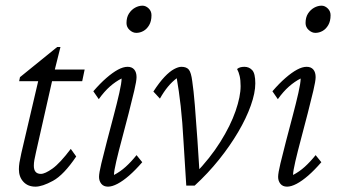

<svg xmlns="http://www.w3.org/2000/svg" viewBox="-20 -663 1215 690"><path d="M253.9 -100.6Q209 -34.2 170.4 -13.2Q131.8 7.8 107.4 7.8Q80.1 7.8 64 -9.8Q47.9 -27.3 47.9 -54.7Q47.9 -65.4 49.8 -78.1Q51.8 -90.8 56.6 -112.3L117.2 -371.1H48.8L51.8 -385.7L185.5 -494.1H197.3L171.9 -392.6L109.4 -116.2Q105.5 -98.6 103.5 -87.9Q101.6 -77.1 101.6 -67.4Q101.6 -38.1 127 -38.1Q141.6 -38.1 168.5 -57.1Q195.3 -76.2 234.4 -127.9ZM142.6 -371.1 152.3 -413.1H284.2L275.4 -371.1Z M368.2 7.8Q352.5 7.8 344.2 -2.4Q335.9 -12.7 335.9 -27.3Q335.9 -41 344.2 -75.7Q352.5 -110.4 364.3 -155.3Q376 -200.2 388.2 -246.1Q400.4 -292 408.7 -328.6Q417 -365.2 417 -380.9Q395.5 -370.1 375 -352.1Q354.5 -334 335 -306.6L315.4 -335Q339.8 -363.3 362.3 -382.8Q384.8 -402.3 403.8 -412.6Q422.9 -422.9 438.5 -422.9Q454.1 -422.9 462.4 -413.1Q470.7 -403.3 470.7 -385.7Q470.7 -372.1 462.4 -336.9Q454.1 -301.8 442.4 -255.9Q430.7 -210 418.5 -164.6Q406.2 -119.1 397.9 -83.5Q389.6 -47.9 389.6 -34.2Q412.1 -45.9 431.6 -63.5Q451.2 -81.1 470.7 -105.5L491.2 -80.1Q466.8 -51.8 444.3 -32.2Q421.9 -12.7 402.3 -2.4Q382.8 7.8 368.2 7.8ZM469.7 -544.9Q457 -544.9 445.8 -555.2Q434.6 -565.4 434.6 -580.1Q434.6 -600.6 443.4 -614.3Q452.1 -627.9 465.3 -635.3Q478.5 -642.6 492.2 -642.6Q503.9 -642.6 514.2 -632.8Q524.4 -623 524.4 -608.4Q524.4 -586.9 516.1 -572.8Q507.8 -558.6 495.6 -551.8Q483.4 -544.9 469.7 -544.9Z M649.4 3.9 639.6 -153.3Q635.7 -225.6 629.4 -281.7Q623 -337.9 615.2 -381.8Q582 -357.4 554.7 -308.6L531.2 -334Q552.7 -367.2 571.3 -386.7Q589.8 -406.2 605.5 -414.6Q621.1 -422.9 631.8 -422.9Q650.4 -422.9 658.7 -412.6Q667 -402.3 670.9 -371.1Q675.8 -338.9 680.2 -285.2Q684.6 -231.4 689.5 -160.2L697.3 -39.1L679.7 -37.1Q735.4 -94.7 772 -153.3Q808.6 -211.9 826.7 -264.2Q844.7 -316.4 844.7 -353.5Q844.7 -375 841.3 -389.6Q837.9 -404.3 832 -415Q837.9 -419.9 844.7 -421.4Q851.6 -422.9 858.4 -422.9Q875 -422.9 886.2 -411.1Q897.5 -399.4 897.5 -363.3Q897.5 -329.1 881.3 -283.7Q865.2 -238.3 835.9 -188.5Q806.6 -138.7 767.1 -89.4Q727.5 -40 679.7 3.9Z M1011.7 7.8Q996.1 7.8 987.8 -2.4Q979.5 -12.7 979.5 -27.3Q979.5 -41 987.8 -75.7Q996.1 -110.4 1007.8 -155.3Q1019.5 -200.2 1031.7 -246.1Q1043.9 -292 1052.2 -328.6Q1060.5 -365.2 1060.5 -380.9Q1039.1 -370.1 1018.6 -352.1Q998 -334 978.5 -306.6L959 -335Q983.4 -363.3 1005.9 -382.8Q1028.3 -402.3 1047.4 -412.6Q1066.4 -422.9 1082 -422.9Q1097.7 -422.9 1106 -413.1Q1114.3 -403.3 1114.3 -385.7Q1114.3 -372.1 1106 -336.9Q1097.7 -301.8 1085.9 -255.9Q1074.2 -210 1062 -164.6Q1049.8 -119.1 1041.5 -83.5Q1033.2 -47.9 1033.2 -34.2Q1055.7 -45.9 1075.2 -63.5Q1094.7 -81.1 1114.3 -105.5L1134.8 -80.1Q1110.4 -51.8 1087.9 -32.2Q1065.4 -12.7 1045.9 -2.4Q1026.4 7.8 1011.7 7.8ZM1113.3 -544.9Q1100.6 -544.9 1089.4 -555.2Q1078.1 -565.4 1078.1 -580.1Q1078.1 -600.6 1086.9 -614.3Q1095.7 -627.9 1108.9 -635.3Q1122.1 -642.6 1135.7 -642.6Q1147.5 -642.6 1157.7 -632.8Q1168 -623 1168 -608.4Q1168 -586.9 1159.7 -572.8Q1151.4 -558.6 1139.2 -551.8Q1127 -544.9 1113.3 -544.9Z"/></svg>

Font: Crimson Pro ExtraLight
Style: Italic
Weight: 250
Italic angle: -12°
Designer: Jacques Le Bailly
Foundry: Baron von Fonthausen
Version: Version 1.003